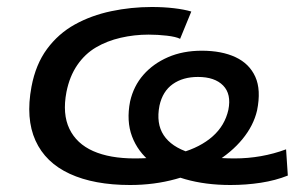

<svg xmlns="http://www.w3.org/2000/svg" viewBox="-20 -520 865 549"><path d="M352 9Q249 9 179.5 -23Q110 -55 81.5 -118Q53 -181 70 -272Q82 -336 114.5 -380Q147 -424 194 -450Q241 -476 298 -488Q355 -500 414 -500Q448 -500 477.5 -496.5Q507 -493 527 -487L495 -409Q483 -415 457 -418Q431 -421 405 -421Q364 -421 325 -412Q286 -403 254.5 -384.5Q223 -366 201 -334Q179 -302 170 -257Q158 -194 178.5 -151.5Q199 -109 246.5 -88Q294 -67 365 -67Q441 -67 497 -83Q553 -99 588 -130Q623 -161 633 -206Q642 -251 618 -275.5Q594 -300 546 -300Q503 -300 474 -279.5Q445 -259 436 -218Q426 -167 448 -133.5Q470 -100 522 -83.5Q574 -67 651 -67Q689 -67 726 -73.5Q763 -80 798 -93L803 -18Q768 -4 726 2.5Q684 9 639 9Q568 9 510 -7.5Q452 -24 413 -55Q374 -86 357.5 -130Q341 -174 352 -230Q362 -274 390 -306Q418 -338 460.5 -356.5Q503 -375 557 -375Q614 -375 653.5 -356.5Q693 -338 710 -300.5Q727 -263 715 -204Q705 -161 673.5 -122.5Q642 -84 593 -54.5Q544 -25 482.5 -8Q421 9 352 9Z"/></svg>

Font: Nunito Sans 10pt Expanded Medium
Style: Italic
Weight: 500
Width: 7
Italic angle: -9°
Designer: Vernon Adams
Foundry: Vernon Adams
Version: Version 3.101;gftools[0.9.27]